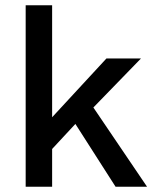

<svg xmlns="http://www.w3.org/2000/svg" viewBox="-20 -710 582 730"><path d="M77.6 0V-689.9H178.2V-264.2L384.8 -487.8H516.1L335 -301.3L539.1 0H419.4L266.6 -238.8L178.2 -143.6V0Z"/></svg>

Font: HK Grotesk SemiBold Legacy
Style: Regular
Weight: 600
Designer: Alfredo Marco Pradil
Foundry: Hanken Design Co.
Version: Version 2.022;PS 002.022;hotconv 1.0.88;makeotf.lib2.5.64775